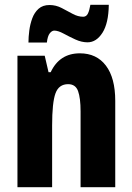

<svg xmlns="http://www.w3.org/2000/svg" viewBox="-20 -783 554 803"><path d="M314 -560Q384 -560 423 -508.5Q462 -457 462 -361V0H317V-317Q317 -373 306.5 -402Q296 -431 265 -431Q226 -431 212 -392.5Q198 -354 198 -258V0H53V-550H167L183 -481H192Q229 -560 314 -560ZM99 -605Q99 -628 102.5 -655Q106 -682 115 -706.5Q124 -731 141.5 -746.5Q159 -762 187 -762Q214 -762 238 -749.5Q262 -737 284 -725Q306 -713 328 -713Q341 -713 347.5 -726Q354 -739 358 -763H435Q434 -686 408.5 -646Q383 -606 346 -606Q321 -606 295 -618Q269 -630 246 -642.5Q223 -655 207 -655Q197 -655 188 -643.5Q179 -632 176 -605Z"/></svg>

Font: Noto Sans Ethiopic ExtraCondensed ExtraBold
Style: Regular
Weight: 800
Width: 2
Designer: Monotype Design Team
Foundry: Monotype Imaging Inc.
Version: Version 2.102; ttfautohint (v1.8.4.7-5d5b)